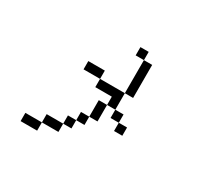

<svg xmlns="http://www.w3.org/2000/svg" viewBox="-163 -973 1327 1258"><g transform="rotate(30 500.0 -344.0)"><path d="M750 -187.5V-250H687.5V-187.5ZM250 0H125V62.5H250ZM250 0H375V-62.5H250ZM375 -62.5H437.5V-125H375ZM437.5 -125H500V-187.5H437.5ZM500 -187.5H562.5Q562.5 -187.5 562.5 -312.5H500Q500 -312.5 500 -187.5ZM687.5 -250V-312.5H625V-250ZM562.5 -312.5H625Q625 -312.5 625 -437.5H437.5V-375H562.5ZM437.5 -437.5V-500H312.5V-437.5ZM625 -437.5H687.5Q687.5 -437.5 687.5 -687.5H625Q625 -687.5 625 -437.5ZM625 -687.5V-750H562.5V-687.5Z"/></g></svg>

Font: Unifont
Style: Regular
Weight: 500
Version: Version 15.1.04